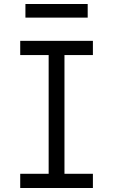

<svg xmlns="http://www.w3.org/2000/svg" viewBox="-20 -939 565 959"><path d="M81 0V-71H223V-664H81V-735H444V-664H302V-71H444V0ZM107 -851V-919H418V-851Z"/></svg>

Font: Iosevka Pride
Style: Regular
Weight: 400
Monospace: yes
Designer: Belleve Invis
Foundry: Belleve Invis
Version: Version 30.3.1; ttfautohint (v1.8.4)